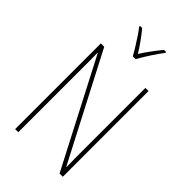

<svg xmlns="http://www.w3.org/2000/svg" viewBox="-281 -1040 1131 1131"><g transform="rotate(45 284.5 -475.0)"><path d="M483 0H456L113 -661H111Q112 -633 112 -603.5Q112 -574 112 -533V0H86V-714H114L456 -56H458Q457 -91 457 -128Q457 -165 457 -191V-714H483ZM273 -793Q260 -817 242.5 -845Q225 -873 207.5 -899.5Q190 -926 176 -943V-950H194Q216 -924 240.5 -890Q265 -856 284 -824Q304 -856 327 -887Q350 -918 376 -950H394V-943Q370 -912 342.5 -869.5Q315 -827 296 -793Z"/></g></svg>

Font: Noto Sans Bengali Condensed Thin
Style: Regular
Weight: 100
Width: 3
Designer: Joana Ranito - Universal Thirst; Jelle Bosma - Monotype Design Team
Foundry: Universal Thirst ehf.
Version: Version 3.000; ttfautohint (v1.8.4.7-5d5b)